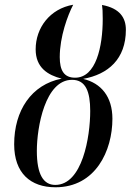

<svg xmlns="http://www.w3.org/2000/svg" viewBox="-20 -784 553 813"><path d="M215 9C385 9 456 -146 456 -281C456 -375 408 -432 332 -450C438 -469 513 -534 513 -658C513 -708 488 -749 412 -763C414 -750 415 -735 415 -704C415 -587 387 -455 298 -455C251 -455 233 -486 233 -542C233 -629 267 -720 290 -764C191 -747 131 -666 131 -575C131 -497 183 -466 241 -451C113 -426 40 -316 40 -173C40 -51 109 9 215 9ZM214 -1C164 -1 136 -45 136 -145C136 -245 171 -446 285 -446C343 -446 362 -396 362 -314C362 -205 329 -1 214 -1Z"/></svg>

Font: Noto Serif Display ExtraCondensed Medium
Style: Italic
Weight: 500
Width: 2
Italic angle: -12°
Designer: Monotype Design Team
Foundry: Monotype Imaging Inc.
Version: Version 2.009